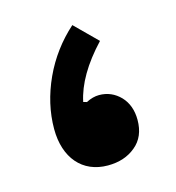

<svg xmlns="http://www.w3.org/2000/svg" viewBox="-65 -410 430 468"><g transform="rotate(-15 150.0 -176.5)"><path d="M157.2 -353C123.5 -322.8 96.7 -287.1 77.6 -245.6C58.6 -204.1 48.8 -162.1 48.8 -119.6C48.8 -46.9 88.4 0 152.8 0C181.2 0 204.6 -7.8 223.1 -23.4C241.7 -38.6 251 -60.5 251 -88.9C251 -113.3 243.7 -133.3 229.5 -148.4C214.8 -163.6 196.8 -171.4 175.8 -171.4C165.5 -171.4 154.3 -168.5 143.1 -162.6L134.3 -165C143.1 -207.5 168.9 -252 212.4 -298.3Z"/></g></svg>

Font: Estedad Black
Style: Regular
Weight: 900
Designer: Amin Abedi
Version: Version 7.3